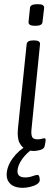

<svg xmlns="http://www.w3.org/2000/svg" viewBox="-20 -719 270 922"><path d="M141 6Q124 6 105 -2Q86 -10 74 -32.5Q62 -55 66 -100L108 -507Q110 -525 140 -525H144Q175 -525 172 -505L131 -96Q129 -72 134.5 -61Q140 -50 160 -50Q174 -50 181 -52.5Q188 -55 194 -55Q200 -55 199 -43Q198 -34 196 -24.5Q194 -15 192 -11Q188 -3 172 1.5Q156 6 141 6ZM149 -595Q116 -595 117 -613L124 -681Q125 -699 160 -699Q179 -699 185.5 -694.5Q192 -690 192 -681L184 -613Q183 -595 149 -595ZM89 183Q52 183 32 166Q12 149 12 121Q12 82 40 42.5Q68 3 112 -21L144 -9Q108 14 86 45.5Q64 77 64 104Q64 133 101 133Q119 133 135.5 127Q152 121 160 121Q166 121 168.5 129Q171 137 171 145Q171 157 157.5 165.5Q144 174 124.5 178.5Q105 183 89 183Z"/></svg>

Font: Asap Condensed Condensed Light
Style: Italic
Weight: 300
Width: 3
Italic angle: -6°
Designer: Pablo Cosgaya
Foundry: Omnibus-Type
Version: Version 3.001; ttfautohint (v1.8.4.7-5d5b)